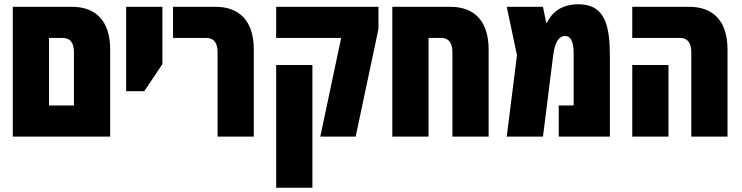

<svg xmlns="http://www.w3.org/2000/svg" viewBox="-20 -641 3484 901"><path d="M40 0H497V-409C497 -544 428 -609 318 -609H40ZM210 -146V-463H274C310 -463 327 -440 327 -395V-146Z M572 -213H657L742 -340V-609H572Z M1001 0H1171V-409C1171 -544 1102 -609 992 -609H792V-463H948C984 -463 1001 -440 1001 -395Z M1483 0H1649L1756 -505V-609H1276V-463H1581ZM1276 240H1446V-336H1276Z M2094 -609H1821V0H1991V-463H2050C2086 -463 2103 -440 2103 -395V0H2273V-409C2273 -544 2204 -609 2094 -609Z M2694 -621C2611 -621 2567 -578 2547 -535H2543L2528 -609H2358L2406 -382L2358 0H2528L2576 -382C2585 -453 2608 -472 2631 -472C2665 -472 2672 -432 2672 -388V-146H2602V0H2842V-374C2842 -519 2821 -621 2694 -621Z M3224 0H3394V-409C3394 -544 3325 -609 3215 -609H2947V-463H3171C3207 -463 3224 -440 3224 -395ZM2947 0H3117V-336H2947Z"/></svg>

Font: Noto Sans Hebrew ExtraCondensed Black
Style: Regular
Weight: 900
Width: 2
Designer: Monotype Design Team
Foundry: Monotype Imaging Inc.
Version: Version 2.004